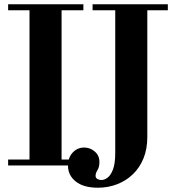

<svg xmlns="http://www.w3.org/2000/svg" viewBox="-20 -774 834 898"><path d="M118 -15V-754H268V-15ZM18 0V-28H370V0ZM18 -726V-754H370V-726ZM438 104Q371 104 334.5 75Q298 46 298 1Q298 -37 320 -60.5Q342 -84 374 -84Q401 -84 423 -65.5Q445 -47 445 -16Q445 7 436 21.5Q427 36 427 48Q427 58 435.5 63Q444 68 454 68Q468 68 483 57Q498 46 508.5 18.5Q519 -9 519 -60V-754H669V-133Q669 -77 651 -33Q633 11 601 41.5Q569 72 527 88Q485 104 438 104ZM413 -726V-754H765V-726Z"/></svg>

Font: Libre Bodoni SemiBold
Style: Regular
Weight: 600
Designer: Pablo Impallari, Rodrigo Fuenzalida
Foundry: Impallari Type
Version: Version 2.005;gftools[0.9.23]